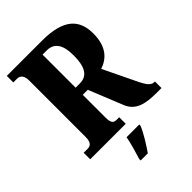

<svg xmlns="http://www.w3.org/2000/svg" viewBox="-267 -827 1162 1162"><g transform="rotate(-45 314.0 -246.5)"><path d="M18 0H322V-56H302C278 -56 262 -62 262 -114V-308H305L393 -90C423 -15 492 0 589 0H628V-56H622C595 -56 576 -81 548 -141L452 -340C516 -361 570 -411 570 -525C570 -643 506 -714 319 -714H18V-658H50C66 -658 94 -651 94 -599V-114C94 -62 70 -56 50 -56H18ZM299 -369H262V-652H297C359 -652 392 -611 392 -515C392 -419 364 -369 299 -369ZM229 208V221H290C320 178 361 113 377 71V61H268C261 104 241 169 229 208Z"/></g></svg>

Font: Noto Serif Georgian ExtraCondensed Black
Style: Regular
Weight: 900
Width: 2
Designer: Monotype Design Team, Akaki Razmadze
Foundry: Google LLC
Version: Version 2.003